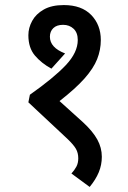

<svg xmlns="http://www.w3.org/2000/svg" viewBox="-20 -652 505 758"><path d="M232 -632Q302 -632 340 -593Q378 -554 378 -494Q378 -455 363.5 -418.5Q349 -382 313.5 -342Q278 -302 215 -253L308 -169Q346 -134 364 -101.5Q382 -69 382 -33Q382 -1 370 28Q358 57 334 86L262 33Q274 20 281.5 6Q289 -8 289 -27Q289 -48 280 -64Q271 -80 247 -103L92 -248L98 -278Q193 -345 240 -395Q287 -445 287 -494Q287 -523 270.5 -538.5Q254 -554 229 -554Q204 -554 190.5 -541Q177 -528 177 -507Q177 -464 237 -441L183 -381Q144 -402 118 -432.5Q92 -463 92 -513Q92 -542 107 -569.5Q122 -597 153 -614.5Q184 -632 232 -632Z"/></svg>

Font: Noto Sans Condensed Medium
Style: Italic
Weight: 500
Width: 3
Italic angle: -12°
Designer: Monotype Design Team
Foundry: Monotype Imaging Inc.
Version: Version 2.013; ttfautohint (v1.8.4.7-5d5b)